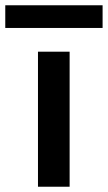

<svg xmlns="http://www.w3.org/2000/svg" viewBox="-76 -708 409 728"><path d="M68 0V-512H188V0ZM-56 -602V-688H313V-602Z"/></svg>

Font: DM Sans 12pt SemiBold
Style: Regular
Weight: 600
Version: Version 4.004;gftools[0.9.30]